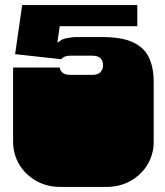

<svg xmlns="http://www.w3.org/2000/svg" viewBox="-20 -736 656 762"><path d="M221 6Q151 6 100.5 -33.5Q50 -73 36 -135Q35 -140 34 -146.5Q33 -153 32.5 -159.5Q32 -166 32 -170V-171Q32 -178 32 -179.5Q32 -181 32 -186.5Q32 -192 32 -209V-260Q32 -277 32 -281.5Q32 -286 32 -288Q32 -290 32 -296V-297Q32 -304 32 -305.5Q32 -307 32 -312.5Q32 -318 32 -334V-468H217Q219 -455 229 -447Q239 -439 258 -439H347Q369 -439 379 -450Q389 -461 389 -477Q389 -515 346 -515H259Q234 -515 223 -501L40 -521L68 -716H525V-632H217L208 -569L212 -568Q220 -579 242.5 -584Q265 -589 286 -589H385Q463 -589 508 -568Q553 -547 571.5 -507Q590 -467 590 -411V-334Q590 -318 590 -312.5Q590 -307 590 -305.5Q590 -304 590 -297V-296Q590 -290 590 -288Q590 -286 590 -281.5Q590 -277 590 -260V-209Q590 -193 590 -187.5Q590 -182 590 -180.5Q590 -179 590 -172V-171Q590 -165 589.5 -158Q589 -151 588 -145.5Q587 -140 586 -135Q572 -73 521.5 -33.5Q471 6 401 6Z"/></svg>

Font: Danfo
Style: Regular
Weight: 400
Designer: Seyi Olusanya, David Udoh, Eyiyemi Adegbite, Mirko Velimirović
Version: Version 1.000